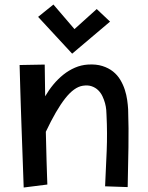

<svg xmlns="http://www.w3.org/2000/svg" viewBox="-20 -795 658 851"><path d="M85 36.1Q82 -47.9 79.6 -116Q77.1 -184.1 75.2 -237.8Q73.2 -291.5 72 -332.5Q70.8 -373.5 69.8 -403.3Q67.9 -473.1 66.9 -506.8L178.2 -508.8L180.2 -368.2Q196.3 -396 216.8 -420.7Q237.3 -445.3 261.2 -464.4Q285.2 -483.4 312.3 -495.1Q339.4 -506.8 369.1 -508.8Q406.2 -511.2 433.8 -502.4Q461.4 -493.7 481 -478Q500.5 -462.4 513.2 -441.2Q525.9 -419.9 533.2 -397.2Q540.5 -374.5 543.7 -352.1Q546.9 -329.6 547.9 -311Q550.8 -227.1 549.3 -142.1Q547.9 -57.1 545.9 34.2L445.8 30.8Q449.7 -47.9 452.9 -126.5Q456.1 -205.1 452.1 -285.2Q452.1 -293.9 450.9 -307.9Q449.7 -321.8 445.6 -337.4Q441.4 -353 434.1 -368.4Q426.8 -383.8 415 -395.3Q403.3 -406.7 386.5 -412.6Q369.6 -418.5 347.2 -415Q308.6 -409.2 268.8 -358.6Q229 -308.1 183.1 -210.9Q185.1 -132.3 186.3 -85.7Q187.5 -39.1 188.5 -15.1Q189.5 13.2 189.9 22.9ZM467.8 -699.2 299.8 -557.1 148.9 -720.2 216.8 -774.9 310.1 -666 408.7 -754.9Z"/></svg>

Font: McLaren
Style: Regular
Weight: 400
Designer: Astigmatic (AOETI)
Foundry: Astigmatic (AOETI)
Version: Version 1.000